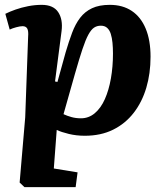

<svg xmlns="http://www.w3.org/2000/svg" viewBox="-20 -546 680 792"><path d="M96 -394Q98 -418 92.5 -428Q87 -438 73 -438Q63 -438 46.5 -433.5Q30 -429 20 -424L2 -489Q20 -498 44 -506.5Q68 -515 96 -520.5Q124 -526 152 -526Q200 -526 220 -496Q240 -466 234 -418L207 -210L217 -208L251 -331Q264 -375 277.5 -411Q291 -447 310.5 -472.5Q330 -498 359.5 -512Q389 -526 433 -526Q486 -526 523.5 -501Q561 -476 581 -428Q601 -380 601 -312Q601 -243 583.5 -184Q566 -125 531.5 -80.5Q497 -36 446.5 -11Q396 14 330 14Q295 14 264 6.5Q233 -1 214 -10L202 149L300 165L292 226H81L61 207L84 -62ZM396 -440Q380 -440 368 -432Q356 -424 344.5 -403Q333 -382 320 -343Q307 -304 289 -241L242 -75Q257 -68 275 -63Q293 -58 314 -58Q346 -58 371 -79Q396 -100 412.5 -137Q429 -174 437.5 -222.5Q446 -271 446 -325Q446 -349 444 -369.5Q442 -390 437 -406Q432 -422 422 -431Q412 -440 396 -440Z"/></svg>

Font: Literata
Style: Bold Italic
Weight: 700
Italic angle: -2°
Designer: Latin by Veronika Burian and Jose Scaglione. Greek by Irene Vlachou. Cyrillic by Vera Evstafieva
Foundry: TypeTogether
Version: Version 3.103;gftools[0.9.29]